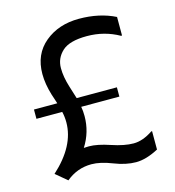

<svg xmlns="http://www.w3.org/2000/svg" viewBox="-107 -798 818 899"><g transform="rotate(-15 302.0 -349.0)"><path d="M223 -118 248 -119Q288 -119 349 -98.5Q410 -78 454.5 -78Q499 -78 548 -111H552V-22Q492 10 443 10Q394 10 337 -12.5Q280 -35 237 -35Q168 -35 114 10L59 -36Q175 -141 175 -255Q175 -282 169 -307H44V-352H157Q155 -358 150 -374L142 -398Q125 -454 125 -502Q125 -598 191.5 -653Q258 -708 357 -708Q456 -708 532 -670V-580H527Q456 -620 371.5 -620Q287 -620 251.5 -587Q216 -554 216 -506Q216 -464 232 -413Q248 -362 251 -352H446V-307H261Q265 -287 265 -261Q265 -184 223 -118Z"/></g></svg>

Font: Varela
Style: Regular
Weight: 400
Designer: Joe Prince
Foundry: Joe Prince
Version: Version 1.000